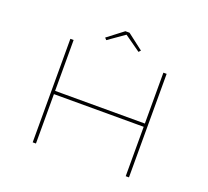

<svg xmlns="http://www.w3.org/2000/svg" viewBox="-142 -1042 1324 1220"><g transform="rotate(20 520.0 -432.5)"><path d="M823 0V-700H845V0ZM194 0V-700H216V0ZM205 -334 206 -356H834V-334ZM411 -770 399 -783 506 -865H534L641 -783L629 -770L513 -852H528Z"/></g></svg>

Font: Lexend Zetta Thin
Style: Regular
Weight: 250
Version: Version 1.007